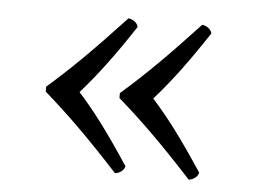

<svg xmlns="http://www.w3.org/2000/svg" viewBox="-37 -449 617 467"><g transform="rotate(5 271.5 -215.0)"><path d="M156 -215C194 -258 231 -306 283 -385C281 -395 270 -403 259 -404C180 -319 130 -270 74 -221V-209C130 -160 180 -112 259 -26C270 -27 281 -35 283 -45C231 -124 194 -173 156 -215ZM336 -215C374 -258 411 -306 463 -385C461 -395 450 -403 439 -404C360 -319 310 -270 254 -221V-209C310 -160 360 -112 439 -26C450 -27 461 -35 463 -45C411 -124 374 -173 336 -215Z"/></g></svg>

Font: Libertinus Math
Style: Regular
Weight: 400
Designer: Philipp H. Poll, Khaled Hosny
Foundry: Caleb Maclennan
Version: Version 7.050;RELEASE